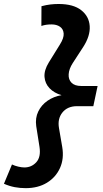

<svg xmlns="http://www.w3.org/2000/svg" viewBox="-79 -727 519 968"><path d="M216.6 -706.9Q290.8 -706.9 330.4 -675.7Q370.1 -644.6 373.3 -595.2Q376.5 -545.9 340.5 -490.1L287.5 -408.6Q268.8 -379.3 267.2 -352.7Q265.5 -326.2 281.7 -309.8Q297.9 -293.5 330.8 -293.5H413.1L391.5 -191.7H309.2Q261.4 -191.7 235.7 -159.9Q210.1 -128.1 218.5 -80.7L234.8 14.4Q244.6 73 223.5 120Q202.3 167 157.5 194.3Q112.8 221.6 50.3 221.6Q22.3 221.6 -4.6 216.6Q-31.4 211.6 -59.1 199.4L-18.6 102.2Q-4 109.2 13.6 113.2Q31.2 117.2 43.6 117.2Q80.1 117.2 104.1 90.8Q128.1 64.4 120 12.8L103.6 -91.2Q98 -132 113.9 -164.9Q129.7 -197.7 160.8 -219.2Q191.9 -240.6 231.3 -247.2Q194 -258 171 -281.9Q148 -305.9 145.4 -339.3Q142.9 -372.7 167 -412L222.8 -502.1Q243.7 -535.3 242 -557.9Q240.3 -580.5 223.5 -592.2Q206.7 -603.9 180.8 -603.9Q166.4 -603.9 153.9 -602.1Q141.4 -600.2 129.6 -596.2L130.1 -695.7Q155 -702.2 175.2 -704.5Q195.4 -706.9 216.6 -706.9Z"/></svg>

Font: Red Hat Display
Style: Italic
Weight: 300
Italic angle: -12°
Designer: Pentagram, MCKL
Foundry: Pentagram, MCKL
Version: Version 1.023